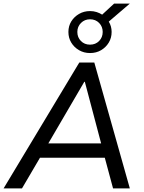

<svg xmlns="http://www.w3.org/2000/svg" viewBox="-37 -1055 807 1075"><path d="M-17 0 407 -705H491L690 0H596L543 -197L580 -172H155L201 -196L86 0ZM435 -597 223 -234 201 -252H560L534 -234L438 -597ZM467 -758Q433 -758 405.5 -774Q378 -790 362 -816.5Q346 -843 346 -876Q346 -909 362 -935Q378 -961 405.5 -977Q433 -993 467 -993Q487 -993 504 -987.5Q521 -982 535 -973L602 -1035H690L572 -934Q580 -921 584 -906.5Q588 -892 588 -876Q588 -843 572 -816.5Q556 -790 529 -774Q502 -758 467 -758ZM467 -805Q498 -805 518 -825.5Q538 -846 538 -876Q538 -906 518 -926.5Q498 -947 467 -947Q437 -947 416.5 -926.5Q396 -906 396 -876Q396 -846 416 -825.5Q436 -805 467 -805Z"/></svg>

Font: Nunito Sans 10pt Medium
Style: Italic
Weight: 500
Italic angle: -9°
Designer: Vernon Adams
Foundry: Vernon Adams
Version: Version 3.101;gftools[0.9.27]